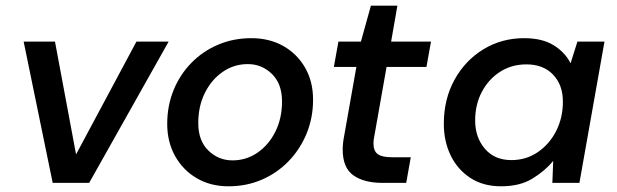

<svg xmlns="http://www.w3.org/2000/svg" viewBox="-20 -642 2166 674"><path d="M165 0 63 -496H173L247 -100L459 -496H572L293 0Z M782 12Q719 12 670.5 -16.5Q622 -45 594.5 -94.5Q567 -144 567 -207Q567 -271 589.5 -326Q612 -381 652.5 -422Q693 -463 746.5 -485.5Q800 -508 862 -508Q926 -508 974.5 -480.5Q1023 -453 1051 -404.5Q1079 -356 1079 -292Q1079 -228 1056 -172.5Q1033 -117 992.5 -75.5Q952 -34 898.5 -11Q845 12 782 12ZM796 -79Q845 -79 884.5 -106.5Q924 -134 947 -180.5Q970 -227 970 -286Q970 -348 934.5 -382.5Q899 -417 850 -417Q801 -417 761.5 -389.5Q722 -362 699 -315.5Q676 -269 676 -210Q676 -148 711.5 -113.5Q747 -79 796 -79Z M1323 0Q1258 0 1220.5 -26.5Q1183 -53 1183 -117Q1183 -139 1188 -164L1231 -407H1152L1168 -496H1247L1282 -622H1375L1353 -496H1493L1477 -407H1337L1294 -164Q1291 -150 1291 -139Q1291 -112 1306 -101Q1321 -90 1356 -90H1422L1406 0Z M1739 12Q1676 12 1631 -17.5Q1586 -47 1562 -96.5Q1538 -146 1538 -207Q1538 -294 1575.5 -362Q1613 -430 1677 -469Q1741 -508 1820 -508Q1883 -508 1923 -483.5Q1963 -459 1983 -420L2007 -496H2102L2014 0H1919L1922 -77Q1893 -42 1849 -15Q1805 12 1739 12ZM1775 -80Q1827 -80 1868 -108Q1909 -136 1932.5 -182.5Q1956 -229 1956 -285Q1956 -344 1921.5 -380Q1887 -416 1828 -416Q1776 -416 1735.5 -390Q1695 -364 1671.5 -319.5Q1648 -275 1648 -219Q1648 -160 1682 -120Q1716 -80 1775 -80Z"/></svg>

Font: Ultramarine Medium
Style: Italic
Weight: 500
Italic angle: -10°
Designer: Colophon Foundry, Jonny Pinhorn
Foundry: Colophon Foundry
Version: Version 1.200; ttfautohint (v1.8.3)